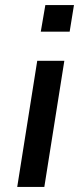

<svg xmlns="http://www.w3.org/2000/svg" viewBox="-20 -738 322 758"><path d="M141 -613 159 -718H272L255 -613ZM48 0 127 -498H234L155 0Z"/></svg>

Font: Nunito Sans 7pt SemiCondensed SemiBold
Style: Italic
Weight: 600
Width: 4
Italic angle: -9°
Designer: Vernon Adams
Foundry: Vernon Adams
Version: Version 3.101;gftools[0.9.27]